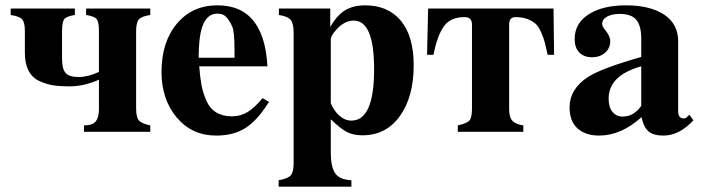

<svg xmlns="http://www.w3.org/2000/svg" viewBox="-20 -493 2625 718"><path d="M350 -85V-195Q294 -170 239 -170Q204 -170 178.5 -174Q153 -178 127 -190Q101 -202 87 -228.5Q73 -255 73 -295V-377Q73 -409 63 -420.5Q53 -432 20 -437V-461H260V-437Q228 -432 220 -421Q212 -410 212 -376V-274Q212 -236 225 -220.5Q238 -205 274 -205Q309 -205 350 -224V-376Q350 -410 342 -421Q334 -432 302 -437V-461H542V-437Q509 -432 499 -420Q489 -408 489 -376V-88Q489 -55 499 -43Q509 -31 542 -24V0H294V-24Q326 -24 338 -39Q350 -54 350 -85Z M962 -126 986 -112Q942 -42 897.5 -14Q853 14 788 14Q698 14 641 -53.5Q584 -121 584 -224Q584 -336 641.5 -404.5Q699 -473 793 -473Q876 -473 921 -423Q974 -365 980 -245H725Q728 -204 733.5 -175Q739 -146 751.5 -117Q764 -88 788 -73Q812 -58 847 -58Q879 -58 905 -73.5Q931 -89 962 -126ZM723 -277H857V-303Q857 -376 848 -395Q836 -420 824.5 -431Q813 -442 793 -442Q758 -442 740.5 -403.5Q723 -365 723 -277Z M1215 -461V-392Q1240 -436 1270.5 -454.5Q1301 -473 1346 -473Q1431 -473 1479 -415.5Q1527 -358 1527 -249Q1527 -131 1475.5 -59Q1424 13 1335 13Q1301 13 1277 0.5Q1253 -12 1217 -47V79Q1217 131 1233.5 155Q1250 179 1294 181V205H1022V181Q1057 175 1067.5 162.5Q1078 150 1078 118V-372Q1078 -405 1067 -418.5Q1056 -432 1023 -437V-461ZM1217 -346V-107Q1229 -78 1249.5 -60Q1270 -42 1294 -42Q1379 -42 1379 -234Q1379 -416 1303 -416Q1266 -416 1235 -379Q1217 -358 1217 -346Z M1884 -402V-85Q1884 -54 1896.5 -41Q1909 -28 1937 -24V0H1692V-24Q1727 -32 1736 -43Q1745 -54 1745 -88V-402Q1745 -429 1717 -429Q1664 -429 1639.5 -394Q1615 -359 1601 -288H1577L1581 -461H2050L2052 -288H2028Q2021 -319 2017 -335Q2013 -351 2003.5 -372.5Q1994 -394 1983 -404Q1972 -414 1953 -421.5Q1934 -429 1908 -429Q1884 -429 1884 -402Z M2558 -64 2573 -43Q2520 14 2461 14Q2424 14 2405.5 -1.5Q2387 -17 2379 -55Q2303 14 2220 14Q2170 14 2140 -12.5Q2110 -39 2110 -92Q2110 -159 2177 -204Q2227 -237 2378 -280V-348Q2378 -397 2359.5 -419Q2341 -441 2297 -441Q2269 -441 2250.5 -431Q2232 -421 2232 -404Q2232 -393 2243 -381Q2262 -358 2262 -339Q2262 -313 2243 -296Q2224 -279 2194 -279Q2163 -279 2146 -297Q2129 -315 2129 -347Q2129 -406 2181.5 -439.5Q2234 -473 2320 -473Q2412 -473 2464 -438Q2516 -403 2516 -339V-78Q2516 -50 2537 -50Q2544 -50 2548 -54ZM2378 -97V-245Q2256 -211 2256 -124Q2256 -92 2270.5 -74.5Q2285 -57 2308 -57Q2350 -57 2378 -97Z"/></svg>

Font: STIX MathJax Alphabets
Style: Bold
Weight: 700
Designer: MicroPress Inc., with final additions and corrections provided by Coen Hoffman, Elsevier (retired)
Version: Version 1.1.1